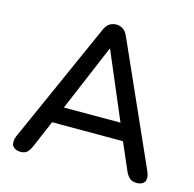

<svg xmlns="http://www.w3.org/2000/svg" viewBox="-105 -819 946 934"><g transform="rotate(15 368.0 -352.5)"><path d="M367 -590 226 -256H511L369 -590ZM78 7Q58 7 46 -2Q34 -11 33 -20Q32 -29 32 -32Q32 -45 38 -60L309 -668Q319 -692 334.5 -702Q350 -712 369 -712Q387 -712 402.5 -702Q418 -692 428 -668L699 -60Q706 -44 706 -31Q706 -28 705 -19Q704 -10 693 -1.5Q682 7 662 7Q640 7 627 -4Q614 -15 604 -38L546 -172H189L132 -38Q122 -14 110 -3.5Q98 7 78 7Z"/></g></svg>

Font: Nunito SemiBold
Style: Regular
Weight: 600
Designer: Vernon Adams
Foundry: Vernon Adams
Version: Version 3.602